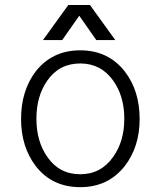

<svg xmlns="http://www.w3.org/2000/svg" viewBox="-20 -733 665 770"><path d="M301.8 -531.2Q189.5 -531.2 123 -446.3Q64.5 -369.1 64.5 -255.9Q64.5 -144.5 123 -67.4Q188.5 17.6 301.8 17.6Q414.1 17.6 480.5 -67.4Q540 -144.5 540 -255.9Q540 -369.1 480.5 -446.3Q414.1 -531.2 301.8 -531.2ZM301.8 -478.5Q384.8 -478.5 433.6 -410.2Q478.5 -347.7 478.5 -256.8Q478.5 -166 433.6 -103.5Q384.8 -34.2 301.8 -34.2Q217.8 -34.2 169.9 -103.5Q126 -166 126 -256.8Q126 -347.7 169.9 -410.2Q217.8 -478.5 301.8 -478.5ZM229.5 -572.3 297.9 -669.9 366.2 -572.3H442.4L340.8 -712.9H253.9L152.3 -572.3Z"/></svg>

Font: Dotum
Style: Regular
Weight: 400
Version: Version 2.21